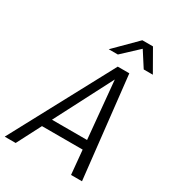

<svg xmlns="http://www.w3.org/2000/svg" viewBox="-243 -980 987 1093"><g transform="rotate(30 250.0 -433.5)"><path d="M359 -628 34 0H-38L320 -667H396L470 0H398L339 -628ZM106 -218H418L405 -158H93ZM366 -867H436L516 -727H456ZM436 -867 286 -727H226L366 -867Z"/></g></svg>

Font: Epunda Sans Light
Style: Italic
Weight: 300
Italic angle: -12.0243°
Designer: Simon Atzbach
Foundry: typofactur
Version: Version 2.204